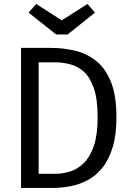

<svg xmlns="http://www.w3.org/2000/svg" viewBox="-20 -924 640 944"><path d="M460 -347.5Q460 -437.5 441 -491.5Q422 -545.5 391 -572.5Q360 -599.5 323.2 -608.5Q286.5 -617.5 251 -617.5H170V-69.5H252Q289 -69.5 325.8 -81.2Q362.5 -93 393 -123.2Q423.5 -153.5 441.8 -207.8Q460 -262 460 -347.5ZM552.5 -347.5Q552.5 -261.5 534.2 -200.8Q516 -140 484.5 -100.5Q453 -61 412.8 -39.2Q372.5 -17.5 328.2 -8.8Q284 0 241.5 0H83.5V-688.5H230.5Q291 -688.5 348.2 -675Q405.5 -661.5 451.8 -625.2Q498 -589 525.2 -522Q552.5 -455 552.5 -347.5ZM410 -904.5 447 -862 312.5 -754.5H256L120.5 -862L158 -904.5L283.5 -824Z"/></svg>

Font: Fast_Mono
Style: Regular
Weight: 400
Monospace: yes
Designer: Carrois Corporate, Edenspiekermann AG, Nikita Prokopov
Foundry: Carrois Corporate, Edenspiekermann AG, Nikita Prokopov
Version: Version 5.002